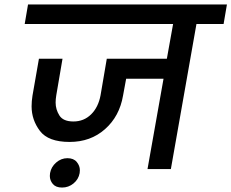

<svg xmlns="http://www.w3.org/2000/svg" viewBox="-20 -760 1040 863"><path d="M985 -652H863L748 0H643L715 -406H547L533 -330Q517 -237 452 -179.5Q387 -122 293 -122Q197 -122 159.5 -171.5Q122 -221 122 -282Q122 -305 126 -330L155 -496H261L233 -332Q230 -314 230 -299Q230 -268 247 -241Q264 -214 310 -214Q357 -214 389.5 -246Q422 -278 432 -332L460 -496H730L758 -652H91L106 -740H1000ZM338 18Q333 46 310.5 64.5Q288 83 259 83Q231 83 217.5 67Q204 51 204 31Q204 25 205 18Q210 -10 232.5 -29.5Q255 -49 283 -49Q311 -49 325 -32Q339 -15 339 5Q339 11 338 18Z"/></svg>

Font: Fz Poppins Med
Style: Italic
Weight: 500
Italic angle: -10°
Designer: Ninad Kale (Devanagari), Jonny Pinhorn (Latin)
Foundry: Indian Type Foundry
Version: Vit hóa bi Vntype.Com & FontZin.Com